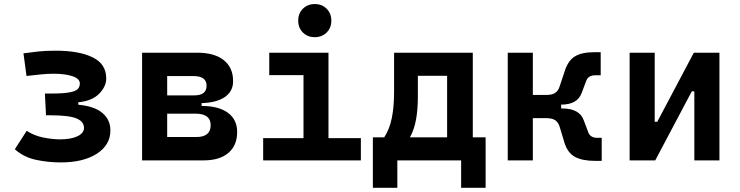

<svg xmlns="http://www.w3.org/2000/svg" viewBox="-20 -771 3556 923"><path d="M271.5 9.8Q210.4 9.8 151.9 -2.9Q93.3 -15.6 51.3 -53.7L108.4 -142.1Q143.1 -119.1 187.5 -110.1Q231.9 -101.1 267.6 -101.1Q321.8 -101.1 352.8 -116.2Q383.8 -131.3 383.8 -156.2Q383.8 -186.5 347.7 -201.7Q311.5 -216.8 221.7 -216.8H201.2L195.8 -321.3H223.1Q284.2 -321.3 314.2 -326.9Q344.2 -332.5 354 -343.3Q363.8 -354 363.8 -369.6Q363.8 -393.1 328.1 -404.8Q292.5 -416.5 238.3 -416.5Q204.1 -416.5 177.2 -413.3Q150.4 -410.2 107.4 -405.8L92.8 -514.6Q129.9 -519.5 163.1 -523.4Q196.3 -527.3 249 -527.3Q359.9 -527.3 425.3 -495.4Q490.7 -463.4 490.7 -394Q490.7 -355 456.5 -320.3Q422.4 -285.6 356.4 -279.3V-267.6Q434.1 -260.3 472.4 -227.8Q510.7 -195.3 510.7 -144Q510.7 -74.2 445.8 -32.2Q380.9 9.8 271.5 9.8Z M663.1 0V-517.6H928.7Q1010.7 -517.6 1055.7 -481.9Q1100.6 -446.3 1100.6 -380.9Q1100.6 -332 1061 -304.7Q1021.5 -277.3 949.2 -275.4V-261.7Q1030.8 -261.7 1075.4 -229Q1120.1 -196.3 1120.1 -136.7Q1120.1 -71.8 1077.9 -35.9Q1035.6 0 959 0ZM910.6 -405.3H783.7V-312.5H914.1Q973.1 -312.5 973.1 -358.9Q973.1 -405.3 910.6 -405.3ZM920.4 -224.6H783.7V-112.3H923.8Q992.7 -112.3 992.7 -169.4Q992.7 -224.6 920.4 -224.6Z M1493.2 -592.3Q1458.5 -592.3 1436 -614.7Q1413.6 -637.2 1413.6 -671.9Q1413.6 -706.5 1436 -729Q1458.5 -751.5 1493.2 -751.5Q1527.8 -751.5 1550.3 -729Q1572.8 -706.5 1572.8 -671.9Q1572.8 -637.2 1550.3 -614.7Q1527.8 -592.3 1493.2 -592.3ZM1245.1 0V-106.9H1439V-409.7H1274.4V-517.6H1559.1V-106.9H1714.8V0Z M1772.5 131.8V-110.8H1827.1Q1852.5 -149.4 1863.5 -203.4Q1874.5 -257.3 1874.5 -329.1V-517.6H2252.9V-110.8H2314.5V131.8H2196.8V0H1890.1V131.8ZM1988.8 -305.7Q1988.8 -244.6 1980 -196.3Q1971.2 -147.9 1950.7 -110.8H2129.4V-406.7H1988.8Z M2420.9 0V-517.6H2541.5V-314.5H2605.5Q2634.3 -314.5 2648.9 -324.5Q2663.6 -334.5 2669.9 -354.5L2696.3 -433.6Q2712.4 -481.4 2745.1 -500.7Q2777.8 -520 2836.9 -520H2867.7V-409.2H2841.8Q2808.1 -409.2 2798.3 -382.8L2776.9 -325.7Q2756.8 -268.1 2678.2 -268.1H2677.7V-249.5H2683.1Q2766.6 -249.5 2786.6 -191.9L2808.1 -134.8Q2817.9 -108.4 2851.6 -108.4H2872.6V2.4H2841.8Q2779.3 2.4 2744.1 -16.8Q2709 -36.1 2693.8 -84L2669.9 -163.1Q2663.6 -183.1 2648.9 -193.1Q2634.3 -203.1 2605.5 -203.1H2541.5V0Z M3006.8 0V-517.6H3127.4V-185.5H3139.6L3315.4 -517.6H3438.5V0H3317.9V-332H3305.7L3129.9 0Z"/></svg>

Font: Caskaydia Cove SemiBold
Style: Regular
Weight: 600
Monospace: yes
Designer: Aaron Bell
Foundry: Saja Typeworks
Version: Version 4.300; ttfautohint (v1.8.3)